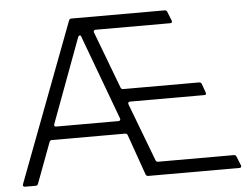

<svg xmlns="http://www.w3.org/2000/svg" viewBox="-53 -829 1167 896"><g transform="rotate(-5 530.5 -381.5)"><path d="M28 0Q23 0 20.5 -3.5Q18 -7 20 -12L301 -755Q304 -763 312 -763H750Q758 -763 761 -755L778 -713L779 -709Q779 -701 770 -701H420Q415 -701 412.5 -697.5Q410 -694 412 -689L513 -422Q516 -414 524 -414H880Q889 -414 892 -406L907 -364L908 -360Q908 -353 899 -353H551Q546 -353 543.5 -349.5Q541 -346 543 -341L646 -70Q649 -62 657 -62H1013Q1021 -62 1024 -54L1041 -12L1042 -8Q1042 0 1033 0H606Q597 0 594 -8L527 -198Q524 -206 515 -206H172Q164 -206 161 -198L90 -8Q87 0 79 0ZM490 -267Q495 -267 497.5 -270.5Q500 -274 498 -279L351 -675Q350 -681 344 -681Q340 -681 337 -675L190 -279L189 -275Q189 -267 198 -267Z"/></g></svg>

Font: Open Sauce Two Light
Style: Regular
Weight: 300
Designer: Alfredo Marco Pradil
Foundry: Creative Sauce Fz LLC
Version: Version 1.477